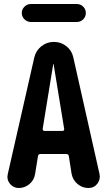

<svg xmlns="http://www.w3.org/2000/svg" viewBox="-20 -940 540 960"><path d="M133.8 -919.9H364.3Q382.8 -919.9 396 -906.7Q409.2 -893.6 409.2 -875Q409.2 -856.4 396 -843.3Q382.8 -830.1 364.3 -830.1H133.8Q116.2 -830.1 102.5 -843.3Q88.9 -856.4 88.9 -875Q88.9 -893.6 102.5 -906.7Q116.2 -919.9 133.8 -919.9ZM292 -285.2Q296.9 -285.2 299.3 -288.1Q301.8 -291 300.8 -295.9L248 -619.1Q248 -620.1 247.1 -620.1Q246.1 -620.1 246.1 -619.1L193.4 -295.9Q193.4 -291 195.8 -288.1Q198.2 -285.2 202.1 -285.2ZM346.7 -652.3 477.5 -70.3Q483.4 -43 466.8 -21.5Q450.2 0 421.9 0Q391.6 0 367.7 -20Q343.8 -40 337.9 -71.3L324.2 -159.2Q323.2 -169.9 310.5 -169.9H182.6Q171.9 -169.9 169.9 -159.2L155.3 -69.3Q150.4 -39.1 127 -19.5Q103.5 0 74.2 0Q46.9 0 29.8 -21Q12.7 -42 18.6 -68.4L151.4 -652.3Q159.2 -686.5 186.5 -708.5Q213.9 -730.5 249.5 -730.5Q285.2 -730.5 312.5 -708.5Q339.8 -686.5 346.7 -652.3Z"/></svg>

Font: Rounded-X Mgen+ 1m bold
Style: Bold
Weight: 700
Designer: [Source Han Sans]
Ryoko NISHIZUKA  (kana & ideographs); Paul D. Hunt (Latin, Greek & Cyrillic); Wenlong ZHANG  (bopomofo
Version: Version 1.059.20150602